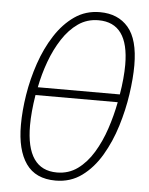

<svg xmlns="http://www.w3.org/2000/svg" viewBox="-53 -768 639 821"><g transform="rotate(5 267.0 -357.0)"><path d="M216 10Q130 10 89 -48.5Q48 -107 48 -214Q48 -275 59 -344Q70 -413 93 -480.5Q116 -548 151.5 -603Q187 -658 234.5 -691Q282 -724 343 -724Q421 -724 465 -672.5Q509 -621 509 -510Q509 -455 499 -386Q489 -317 467.5 -247.5Q446 -178 411.5 -119.5Q377 -61 328.5 -25.5Q280 10 216 10ZM458 -381Q464 -416 467 -449Q470 -482 470 -509Q470 -689 340 -689Q291 -689 253 -662.5Q215 -636 186 -591.5Q157 -547 137 -492.5Q117 -438 106 -381ZM219 -25Q269 -25 307.5 -53Q346 -81 374.5 -128Q403 -175 422 -232Q441 -289 452 -347H99Q87 -273 87 -216Q87 -25 219 -25Z"/></g></svg>

Font: Noto Sans Condensed ExtraLight
Style: Italic
Weight: 200
Width: 3
Italic angle: -12°
Designer: Monotype Design Team
Foundry: Monotype Imaging Inc.
Version: Version 2.013; ttfautohint (v1.8.4.7-5d5b)